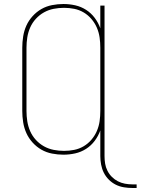

<svg xmlns="http://www.w3.org/2000/svg" viewBox="-20 -763 701 957"><path d="M661 174H640Q619 174 597.5 170.5Q576 167 557 157.5Q538 148 522.5 132.5Q507 117 497.5 98Q488 79 484 57.5Q480 36 480 15V-113Q470 -85 452 -61Q434 -37 409 -21Q384 -5 355 1.5Q326 8 296 8Q268 8 239.5 2.5Q211 -3 186.5 -17Q162 -31 142.5 -52.5Q123 -74 111.5 -99.5Q100 -125 95.5 -153.5Q91 -182 91 -210V-525Q91 -553 95.5 -581.5Q100 -610 111.5 -635.5Q123 -661 142.5 -682.5Q162 -704 186.5 -718Q211 -732 239.5 -737.5Q268 -743 296 -743Q326 -743 355 -736.5Q384 -730 409 -714Q434 -698 452 -674Q470 -650 480 -622V-735H501V15Q501 34 504 52.5Q507 71 515.5 88Q524 105 537.5 118.5Q551 132 567.5 140.5Q584 149 602.5 152.5Q621 156 640 156H661ZM299 -11Q325 -11 350 -16Q375 -21 397 -34Q419 -47 436 -67Q453 -87 463 -110.5Q473 -134 476.5 -159Q480 -184 480 -210V-525Q480 -551 476.5 -576Q473 -601 463 -624.5Q453 -648 436 -668Q419 -688 397 -701Q375 -714 350 -719Q325 -724 299 -724Q273 -724 247.5 -719Q222 -714 199.5 -701.5Q177 -689 159 -669.5Q141 -650 130.5 -626Q120 -602 116 -576.5Q112 -551 112 -525V-210Q112 -184 116 -158.5Q120 -133 130.5 -109Q141 -85 159 -65.5Q177 -46 199.5 -33.5Q222 -21 247.5 -16Q273 -11 299 -11Z"/></svg>

Font: Iosevka SS04 Thin Extended
Style: Regular
Weight: 100
Width: 7
Monospace: yes
Designer: Belleve Invis
Foundry: Belleve Invis
Version: Version 19.0.0; ttfautohint (v1.8.4)